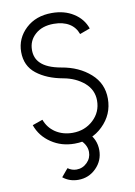

<svg xmlns="http://www.w3.org/2000/svg" viewBox="-99 -775 736 1048"><g transform="rotate(-10 269.0 -251.0)"><path d="M344 -33 287 -4Q307 6 319 26Q332 47 332 70Q332 104 308 128Q283 153 249 153Q223 153 201 137Q201 137 191.5 148Q182 159 164 181Q200 210 249 210Q307 210 348 169Q389 128 389 70Q389 9 344 -33ZM263 -712Q175 -712 119 -660Q91 -634 76.5 -601.5Q62 -569 62 -531Q62 -454 118 -410Q174 -366 263 -350Q331 -338 378 -298Q424 -258 424 -199Q424 -135 378 -92Q331 -48 263 -48Q209 -48 168 -75Q129 -101 112 -147L55 -127Q77 -64 134 -26Q190 12 263 12Q358 12 420 -49Q484 -111 484 -199Q484 -283 422 -338Q359 -394 263 -410Q184 -424 150 -459Q122 -487 122 -531Q122 -584 161 -618Q199 -652 263 -652Q315 -652 349 -631Q382 -611 396 -572L453 -593Q434 -648 383 -680Q333 -712 263 -712Z"/></g></svg>

Font: Unageo
Style: Light
Weight: 300
Designer: Richard Sepsi
Foundry: Richard Sepsi
Version: Version 2.000